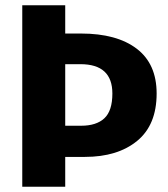

<svg xmlns="http://www.w3.org/2000/svg" viewBox="-20 -713 640 733"><path d="M289 -585Q426 -585 502 -527Q578 -469 578 -356Q578 -236 503.5 -175Q429 -114 304 -114H229V0H65V-693H229V-585ZM290 -233Q348 -233 378.5 -261.5Q409 -290 409 -356Q409 -468 287 -468H229V-233Z"/></svg>

Font: Fira Sans
Style: Bold
Weight: 700
Designer: bBox Type GmbH & Carrois Corporate GbR & Edenspiekermann AG
Foundry: bBox Type GmbH & Carrois Corporate GbR & Edenspiekermann AG
Version: Version 4.301;PS 004.301;hotconv 1.0.88;makeotf.lib2.5.64775